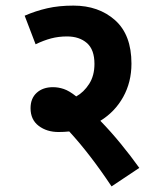

<svg xmlns="http://www.w3.org/2000/svg" viewBox="-20 -652 570 685"><path d="M477 -53 378 13Q300 -104 227 -183Q208 -181 189 -181Q147 -181 118 -203Q89 -225 89 -266Q89 -301 111 -321Q133 -341 169 -341Q188 -341 207.5 -334.5Q227 -328 252 -308Q279 -323 298 -352.5Q317 -382 317 -424Q317 -475 290 -498.5Q263 -522 219 -522Q189 -522 162.5 -515Q136 -508 107 -494L68 -596Q107 -613 148.5 -622.5Q190 -632 242 -632Q332 -632 390.5 -580Q449 -528 449 -425Q449 -359 419.5 -306Q390 -253 338 -221Q375 -183 411 -139Q447 -95 477 -53Z"/></svg>

Font: Noto Sans SemiCondensed
Style: Bold Italic
Weight: 700
Width: 4
Italic angle: -12°
Designer: Monotype Design Team
Foundry: Monotype Imaging Inc.
Version: Version 2.013; ttfautohint (v1.8.4.7-5d5b)